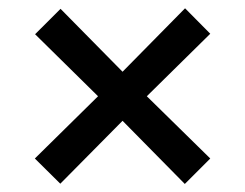

<svg xmlns="http://www.w3.org/2000/svg" viewBox="-20 -486 600 470"><path d="M432.4 -35.7 280 -190.3 127.6 -36.3 65.3 -98 220 -250.4 65.9 -402.2 128.2 -464.4 280 -310.4 433 -465.7 494.7 -403.4 339.4 -250.4 494.7 -98Z"/></svg>

Font: TitilliumWeb ExtraLight
Style: Regular
Weight: 400
Designer: Mohamed Gaber, Accademia di Belle Arti di Urbino and others
Foundry: Kief Type Foundry, Accademia di Belle Arti di Urbino and others
Version: Version 3.000; ttfautohint (v1.8.2)